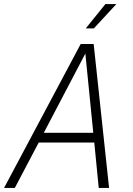

<svg xmlns="http://www.w3.org/2000/svg" viewBox="-35 -927 655 947"><path d="M-15 0 363 -710H427L503 0H452L430 -224H156L38 0ZM386 -663 181 -272H425ZM388 -787 485 -907H539L428 -787Z"/></svg>

Font: Geist Mono ExtraLight
Style: Italic
Weight: 200
Italic angle: -12°
Monospace: yes
Designer: Basement.studio, Andrés Briganti, Mateo Zaragoza
Foundry: Basement.studio, Vercel, Andrés Briganti, Guido Ferreyra, Mateo Zaragoza
Version: Version 1.500; ttfautohint (v1.8.4.7-5d5b)